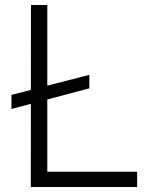

<svg xmlns="http://www.w3.org/2000/svg" viewBox="-20 -743 616 763"><path d="M335 -445.5V-392L25.5 -310V-366ZM103 -723H168V-60.5H525V0H102.5Z"/></svg>

Font: Public Sans ExtraLight
Style: Regular
Weight: 250
Designer: The Public Sans Project Authors: Dan O. Williams and USWDS (Libre Franklin designed by Pablo Impallari and Rodrigo Fuenz
Version: Version 1.007